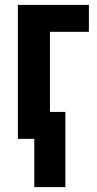

<svg xmlns="http://www.w3.org/2000/svg" viewBox="-20 -567 395 784"><path d="M343 -547V-437H184V-110H247V197H120V0H53V-547Z"/></svg>

Font: Noto Sans Display ExtraCondensed
Style: Bold
Weight: 700
Width: 2
Designer: Monotype Design Team
Foundry: Monotype Imaging Inc.
Version: Version 2.003